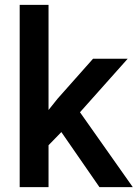

<svg xmlns="http://www.w3.org/2000/svg" viewBox="-20 -770 566 790"><path d="M389.2 0H526.4L309.1 -308.1L505.4 -528.3H362.8L216.8 -363.8L179.7 -317.4V-750H61V0H179.7V-172.4L232.4 -226.6Z"/></svg>

Font: Roboto Medium
Style: Regular
Weight: 500
Designer: Google
Version: Version 2.137; 2017